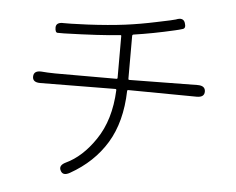

<svg xmlns="http://www.w3.org/2000/svg" viewBox="-53 -811 1107 902"><g transform="rotate(5 500.0 -360.0)"><path d="M308 19Q276 37 264 13Q251 -11 284 -27Q361 -63 421 -152Q485 -246 491 -387Q491 -392 486 -392L132 -389Q95 -389 96 -417Q97 -445 133 -443L163 -441Q180 -440 198 -440H487Q492 -440 492 -445V-642Q492 -647 487 -646Q396 -636 224 -631Q206 -631 193 -631Q181 -631 181 -656Q182 -681 218 -679Q232 -678 329 -682Q429 -687 507 -697Q576 -706 651 -722Q734 -739 741 -742Q775 -756 784 -730Q793 -704 776 -700Q760 -695 742 -691Q639 -667 549 -654Q543 -653 543 -647V-445Q543 -440 548 -440L870 -444Q906 -444 906 -416Q906 -389 870 -389L547 -392Q542 -392 542 -387Q538 -241 478 -142Q418 -43 308 19Z"/></g></svg>

Font: Resource Han Rounded CN Light
Style: Regular
Weight: 300
Designer: Cyano Hao (round all glyphs); Ryoko NISHIZUKA 西塚涼子 (kana, bopomofo & ideographs); Paul D. Hunt (Latin, Greek & Cyrillic)
Foundry: Cyano Hao
Version: 0.990